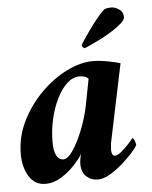

<svg xmlns="http://www.w3.org/2000/svg" viewBox="-49 -674 574 723"><g transform="rotate(-5 238.5 -312.5)"><path d="M284 -489Q282 -491 279 -493.5Q276 -496 275 -500Q276 -504 286.5 -520Q297 -536 312 -557Q327 -578 342.5 -597Q358 -616 369 -626Q376 -633 399 -633Q412 -633 427.5 -623Q443 -613 443 -593Q443 -583 428.5 -570Q414 -557 392 -543Q370 -529 347 -517.5Q324 -506 306.5 -498Q289 -490 284 -489ZM311 -438Q337 -438 368.5 -432Q400 -426 415 -421L354 -129Q353 -126 352 -113.5Q351 -101 351 -97Q351 -90 354 -83Q357 -76 364 -76Q375 -76 391 -90Q407 -104 420 -118.5Q433 -133 434 -136Q439 -136 443 -125Q447 -114 447 -109Q441 -97 423.5 -78Q406 -59 383 -39Q360 -19 336 -5.5Q312 8 292 8Q267 8 249 -8.5Q231 -25 231 -57Q231 -60 231.5 -65Q232 -70 233 -75Q234 -81 235 -86Q236 -91 237 -94Q227 -76 204.5 -52Q182 -28 153.5 -10.5Q125 7 95 7Q54 7 32.5 -28Q11 -63 11 -112Q11 -178 40 -236.5Q69 -295 114.5 -340.5Q160 -386 212.5 -412Q265 -438 311 -438ZM256 -385Q231 -385 209 -364.5Q187 -344 170 -309.5Q153 -275 143.5 -233Q134 -191 134 -148Q134 -113 143.5 -96Q153 -79 169 -79Q186 -79 205.5 -107.5Q225 -136 243 -181Q261 -226 271 -274L290 -373Q280 -385 256 -385Z"/></g></svg>

Font: Amiri
Style: Bold Italic
Weight: 700
Italic angle: 10°
Designer: Khaled Hosny
Version: Version 0.113